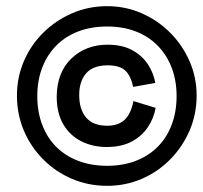

<svg xmlns="http://www.w3.org/2000/svg" viewBox="-20 -593 658 623"><path d="M328 10Q267 10 214 -12.5Q161 -35 120.5 -75.5Q80 -116 57.5 -169Q35 -222 35 -283Q35 -342 57.5 -394.5Q80 -447 120.5 -487Q161 -527 214 -550Q267 -573 328 -573Q387 -573 439.5 -550Q492 -527 532 -487Q572 -447 595 -394.5Q618 -342 618 -283Q618 -222 595 -169Q572 -116 532 -75.5Q492 -35 439.5 -12.5Q387 10 328 10ZM328 -55Q379 -55 420.5 -71Q462 -87 491.5 -116.5Q521 -146 537 -188Q553 -230 553 -281Q553 -332 537 -373.5Q521 -415 491.5 -445Q462 -475 420.5 -491Q379 -507 328 -507Q276 -507 234 -491Q192 -475 162.5 -445Q133 -415 117 -373.5Q101 -332 101 -281Q101 -230 117 -188Q133 -146 162.5 -116.5Q192 -87 234 -71Q276 -55 328 -55ZM326 -116Q281 -116 244 -134.5Q207 -153 185.5 -189.5Q164 -226 164 -280Q165 -359 212 -403.5Q259 -448 329 -448Q376 -448 408.5 -430.5Q441 -413 459.5 -385Q478 -357 484 -324L412 -311Q405 -346 387 -363.5Q369 -381 329 -381Q282 -381 259.5 -355Q237 -329 237 -285Q237 -238 259.5 -211.5Q282 -185 328 -185Q364 -185 384.5 -204.5Q405 -224 413 -265L485 -243Q479 -209 459.5 -180Q440 -151 407 -133.5Q374 -116 326 -116Z"/></svg>

Font: Darker Grotesque ExtraBold
Style: Regular
Weight: 800
Designer: Gabriel Lam
Foundry: TypeRant
Version: Version 1.000;gftools[0.9.28]